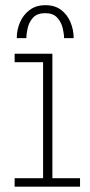

<svg xmlns="http://www.w3.org/2000/svg" viewBox="-20 -702 340 722"><path d="M35 0V-32H142V-468H35V-500H177V-32H281V0ZM151 -682.5Q186.5 -682.5 210 -664.5Q233.5 -646.5 245.2 -618Q257 -589.5 257 -558.5H221Q221 -574 215.8 -596.2Q210.5 -618.5 195.2 -635.5Q180 -652.5 150 -652.5Q119.5 -652.5 104.2 -635.5Q89 -618.5 84 -596.2Q79 -574 79 -558.5H43Q43 -589.5 55.2 -618Q67.5 -646.5 91.5 -664.5Q115.5 -682.5 151 -682.5Z"/></svg>

Font: Trispace Condensed Thin
Style: Regular
Weight: 100
Width: 3
Designer: Tyler Finck
Foundry: Etcetera Type Company
Version: Version 1.210; ttfautohint (v1.8.3)